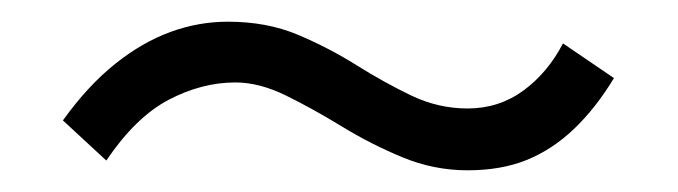

<svg xmlns="http://www.w3.org/2000/svg" viewBox="-20 -352 625 177"><path d="M499 -312 546 -280Q529 -252 509 -233Q489 -214 465.5 -204.5Q442 -195 411 -195Q380 -195 351 -207Q322 -219 295 -235.5Q268 -252 243.5 -264Q219 -276 197 -276Q166 -276 135.5 -260Q105 -244 78 -204L38 -241Q61 -273 86 -293Q111 -313 137 -322.5Q163 -332 190 -332Q226 -332 254.5 -320Q283 -308 308.5 -292Q334 -276 359 -264Q384 -252 411 -252Q440 -252 462.5 -268.5Q485 -285 499 -312Z"/></svg>

Font: Hind Variable Light
Style: Regular
Weight: 300
Designer: Manushi Parikh, Satya Rajpurohit
Foundry: Indian Type Foundry
Version: Version 3.000